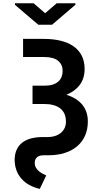

<svg xmlns="http://www.w3.org/2000/svg" viewBox="-20 -952 640 1190"><path d="M254.9 -420.9Q285.2 -420.9 306.6 -427.7Q328.1 -434.6 341.8 -447Q355.5 -459.5 361.8 -476.3Q368.2 -493.2 368.2 -513.2Q368.2 -551.3 340.3 -575Q312.5 -598.6 252.9 -598.6H123V-710.9H252.9Q309.1 -710.9 355.5 -699.7Q401.9 -688.5 435.1 -665.5Q468.3 -642.6 486.3 -607.4Q504.4 -572.3 504.4 -524.9Q504.4 -466.3 474.6 -426.3Q444.8 -386.2 391.6 -364.7Q456.5 -344.2 490.5 -302.5Q524.4 -260.7 524.4 -199.2Q524.4 -149.4 506.8 -110.4Q489.3 -71.3 457 -44.4Q424.8 -17.6 379.9 -3.7Q335 10.3 280.3 10.3H252.9Q221.7 10.3 208.5 23.4Q195.3 36.6 195.3 57.1Q195.3 74.2 202.6 86.9Q210 99.6 220.9 108.9Q231.9 118.2 244.4 124.5Q256.8 130.9 266.6 135.3L226.6 218.8Q152.3 201.2 112.1 154.5Q71.8 107.9 70.8 39.6Q70.8 3.4 83 -23.4Q95.2 -50.3 117.7 -67.9Q140.1 -85.4 172.4 -94Q204.6 -102.5 244.1 -102.5H273.4Q300.8 -102.5 322.3 -109.6Q343.8 -116.7 358.4 -129.4Q373 -142.1 380.9 -159.4Q388.7 -176.8 388.7 -197.3Q388.7 -252 353.8 -279.8Q318.8 -307.6 251.5 -307.6H181.6V-420.9ZM259.8 -870.1 331.5 -931.6H447.3V-922.4L302.7 -798.8H217.3L72.8 -921.9V-931.6H188.5Z"/></svg>

Font: Roboto Mono
Style: Bold
Weight: 700
Designer: Google
Version: Version 2.000985; 2015; ttfautohint (v1.3)